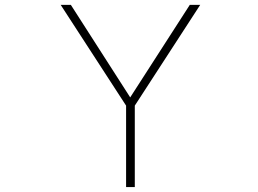

<svg xmlns="http://www.w3.org/2000/svg" viewBox="-20 -752 1040 774"><path d="M504.9 -359.4 745.1 -732.4H787.1L523.4 -326.2V2H488.3V-326.2L224.6 -732.4H265.6Z"/></svg>

Font: Gen Shin Gothic Monospace ExtraLight
Style: Regular
Weight: 200
Designer: [Source Han Sans]
Ryoko NISHIZUKA  (kana & ideographs); Paul D. Hunt (Latin, Greek & Cyrillic); Wenlong ZHANG  (bopomofo
Version: Version 1.002.20150607